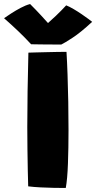

<svg xmlns="http://www.w3.org/2000/svg" viewBox="-90 -918 476 950"><path d="M235.5 12Q210.5 12 177.5 11.5Q144.5 11 111 9.2Q77.5 7.5 49.5 4Q48.5 -26 47.5 -74.2Q46.5 -122.5 45.8 -179.2Q45 -236 45 -290Q45 -375.5 46.5 -468.2Q48 -561 50.5 -657.5Q61 -658 84.2 -658.5Q107.5 -659 136.5 -659.8Q165.5 -660.5 193 -661Q220.5 -661.5 239 -661.5Q242 -613 244.2 -548.8Q246.5 -484.5 247.8 -413.8Q249 -343 249 -274Q249 -185.5 246.2 -109Q243.5 -32.5 235.5 12ZM237.5 -891.5Q253 -885.5 273.5 -873.5Q294 -861.5 313.8 -848Q333.5 -834.5 348 -823.8Q362.5 -813 366 -810Q310 -758 269.5 -731.5Q229 -705 213 -697.5Q200.5 -697.5 172.5 -697.8Q144.5 -698 114 -698.2Q83.5 -698.5 64 -699Q31.5 -734 -0.8 -764.8Q-33 -795.5 -70 -828Q-57 -837 -34.8 -851.5Q-12.5 -866 12.5 -879.2Q37.5 -892.5 59 -898Q89.5 -867.5 112.8 -842.2Q136 -817 147.5 -804Q159.5 -814 186.8 -840Q214 -866 237.5 -891.5Z"/></svg>

Font: Grandstander Black
Style: Regular
Weight: 900
Designer: Tyler Finck
Foundry: Etcetera Type Co
Version: Version 1.200; ttfautohint (v1.8.3)